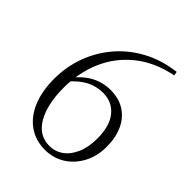

<svg xmlns="http://www.w3.org/2000/svg" viewBox="-214 -848 972 972"><g transform="rotate(45 272.0 -361.5)"><path d="M282 14Q213 14 163 -22Q113 -58 86.5 -122.5Q60 -187 60 -274Q60 -360 88.5 -438Q117 -516 170.5 -579Q224 -642 300.5 -683.5Q377 -725 474 -737L478 -716Q361 -692 282.5 -628.5Q204 -565 165 -474Q126 -383 126 -276Q126 -157 167 -86.5Q208 -16 283 -16Q324 -16 357 -39.5Q390 -63 409.5 -108Q429 -153 429 -215Q429 -304 390 -351.5Q351 -399 285 -399Q240 -399 199 -378.5Q158 -358 116 -310L98 -321H104Q185 -436 303 -436Q362 -436 404.5 -409Q447 -382 469.5 -333Q492 -284 492 -218Q492 -151 464 -98.5Q436 -46 388.5 -16Q341 14 282 14Z"/></g></svg>

Font: Noto Serif JP ExtraLight ExtraLight
Style: Regular
Weight: 250
Version: Version 2.003-H1;hotconv 1.1.1;makeotfexe 2.6.0